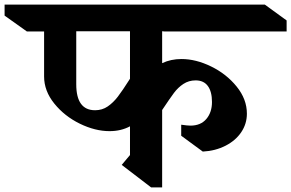

<svg xmlns="http://www.w3.org/2000/svg" viewBox="-106 -806 1268 836"><path d="M600 -531Q638 -549 684 -549Q747 -549 813.5 -516.5Q880 -484 924.5 -429Q969 -374 969 -311Q969 -267 944.5 -230.5Q920 -194 876 -171.5Q832 -149 777 -146L683 -215V-263Q711 -259 723 -259Q768 -259 792.5 -288Q817 -317 817 -362Q817 -407 799 -431.5Q781 -456 746 -456Q716 -456 692.5 -440.5Q669 -425 651.5 -401.5Q634 -378 600 -327V10H552L424 -88L460 -131V-256Q421 -235 371 -235Q308 -235 241.5 -267.5Q175 -300 130.5 -355Q86 -410 86 -473V-669H11L-86 -738V-786H1047L1142 -717V-669H610L600 -670ZM460 -463V-670H226V-439Q226 -326 308 -326Q339 -326 363 -342.5Q387 -359 407 -385Q427 -411 460 -463Z"/></svg>

Font: Inknut Antiqua SemiBold
Style: Regular
Weight: 600
Designer: Claus Eggers Sørensen
Foundry: Claus Eggers Sørensen
Version: Version 1.003; ttfautohint (v1.8.2) -l 8 -r 50 -G 200 -x 14 